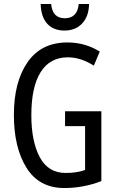

<svg xmlns="http://www.w3.org/2000/svg" viewBox="-20 -938 585 968"><path d="M491 -377V-25Q401 10 304 10Q178 10 114 -91.5Q50 -193 50 -359Q50 -525 119 -624.5Q188 -724 320 -724Q409 -724 483 -678L453 -607Q387 -649 322 -649Q232 -649 185 -574.5Q138 -500 138 -357Q138 -225 180.5 -145.5Q223 -66 311 -66Q367 -66 409 -81V-302H308V-377ZM305 -784Q250 -784 218.5 -818Q187 -852 185 -918H238Q244 -846 307 -846Q370 -846 377 -918H429Q428 -856 394.5 -820Q361 -784 305 -784Z"/></svg>

Font: Noto Sans UI Cond
Style: Regular
Weight: 400
Width: 3
Designer: Monotype Design Team
Foundry: Monotype Imaging Inc.
Version: Version 1.001